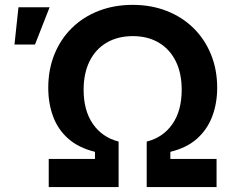

<svg xmlns="http://www.w3.org/2000/svg" viewBox="-20 -757 956 777"><path d="M177.2 0V-113.8H364.3V-142.6Q298.3 -158.7 256.3 -195.8Q214.4 -232.9 194.8 -285.9Q175.3 -338.9 175.3 -401.9Q175.3 -475.6 200.2 -537.1Q225.1 -598.6 270.8 -643.6Q316.4 -688.5 379.2 -712.9Q441.9 -737.3 516.6 -737.3Q591.8 -737.3 654.3 -712.9Q716.8 -688.5 762.7 -643.6Q808.6 -598.6 833.7 -537.1Q858.9 -475.6 858.9 -401.9Q858.9 -338.9 838.9 -285.9Q818.8 -232.9 777.3 -195.8Q735.8 -158.7 669.4 -142.6V-113.8H856.4V0H573.7V-184.1Q640.1 -200.7 677.7 -254.9Q715.3 -309.1 715.3 -393.6Q715.3 -461.4 690.9 -510Q666.5 -558.6 622.1 -584.7Q577.6 -610.8 517.6 -610.8Q457 -610.8 412.1 -584.7Q367.2 -558.6 342.8 -509.8Q318.4 -460.9 318.4 -393.6Q318.4 -309.6 356 -255.4Q393.6 -201.2 460 -184.1V0ZM38.6 -576.7 54.7 -727.5H180.7L121.6 -576.7Z"/></svg>

Font: Inter
Style: 650
Weight: 650
Designer: Rasmus Andersson
Foundry: rsms
Version: Version 4.001;git-66647c0bb